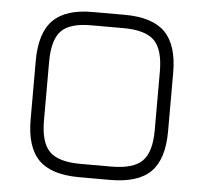

<svg xmlns="http://www.w3.org/2000/svg" viewBox="-48 -695 793 746"><g transform="rotate(5 348.0 -322.0)"><path d="M288 0Q179 0 129.5 -49.5Q80 -99 80 -208V-436Q80 -545 130 -595Q180 -645 287 -644H408Q517 -644 566.5 -594Q616 -544 616 -436V-208Q616 -99 566.5 -49.5Q517 0 408 0ZM132 -208Q132 -122 167 -87Q202 -52 288 -52H408Q494 -52 529 -87Q564 -122 564 -208V-436Q564 -522 529 -557Q494 -592 408 -592H287Q201 -593 166.5 -558Q132 -523 132 -436Z"/></g></svg>

Font: Jura
Style: Regular
Weight: 400
Designer: Daniel Johnson, Alexei Vanyashin
Foundry: Daniel Johnson
Version: Version 5.103